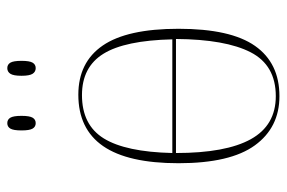

<svg xmlns="http://www.w3.org/2000/svg" viewBox="-150 -627 787 527"><g transform="rotate(-90 243.5 -363.5)"><path d="M243 10Q157 10 108 -57.5Q59 -125 59 -267Q59 -406 106 -474Q153 -542 247 -542Q336 -542 382 -475Q428 -408 428 -267Q428 -124 381 -57Q334 10 243 10ZM399 -284Q396 -414 359.5 -473Q323 -532 246 -532Q164 -532 127 -472Q90 -412 87 -284ZM243 0Q328 0 363.5 -69Q399 -138 400 -274H87Q87 -137 125 -68.5Q163 0 243 0ZM320 -659Q310 -659 304.5 -667.5Q299 -676 299 -698Q299 -720 304.5 -728.5Q310 -737 320 -737Q330 -737 335 -728.5Q340 -720 340 -698Q340 -676 335 -667.5Q330 -659 320 -659ZM169 -659Q159 -659 154 -667.5Q149 -676 149 -698Q149 -720 154 -728.5Q159 -737 169 -737Q179 -737 184 -728.5Q189 -720 189 -698Q189 -676 184 -667.5Q179 -659 169 -659Z"/></g></svg>

Font: Noto Serif Display SemiCondensed Thin
Style: Regular
Weight: 100
Width: 4
Designer: Monotype Design Team
Foundry: Monotype Imaging Inc.
Version: Version 2.009